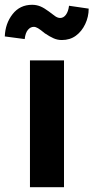

<svg xmlns="http://www.w3.org/2000/svg" viewBox="-59 -781 390 801"><path d="M66 0V-529H208V0ZM128 -642Q110 -657 100 -663Q90 -669 82 -669Q68 -669 57.5 -656.5Q47 -644 44 -618L-39 -629Q-37 -683 -6.5 -722Q24 -761 75 -761Q93 -761 109 -754.5Q125 -748 145 -733Q160 -721 171 -713.5Q182 -706 192 -706Q206 -706 216 -719.5Q226 -733 229 -757L311 -745Q311 -711 296.5 -680.5Q282 -650 257.5 -632Q233 -614 199 -614Q181 -614 165 -621Q149 -628 128 -642Z"/></svg>

Font: Our Lexend SemiBold
Style: Regular
Weight: 600
Designer: Bonnie Shaver-Troup, Thomas Jockin
Foundry: Lexend
Version: Version 1.007